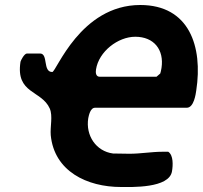

<svg xmlns="http://www.w3.org/2000/svg" viewBox="-20 -734 811 768"><path d="M62 -487C42 -358 146 -374 179 -300C192 -270 180 -227 183 -193C197 -49 328 14 464 14C505 14 657 20 668 -49C672 -73 674 -113 653 -127H630C586 -127 543 -119 498 -119C488 -119 442 -120 432 -120C364 -129 322 -192 333 -261C335 -271 341 -303 360 -303H727C756 -303 763 -359 765 -372C792 -548 737 -714 541 -714C301 -714 205 -446 189 -446C150 -446 174 -520 140 -520H88C77 -520 63 -492 62 -487ZM364 -456C375 -528 452 -587 521 -587C596 -587 637 -535 626 -462C625 -456 622 -441 621 -440L606 -427H379C363 -427 362 -444 364 -456Z"/></svg>

Font: Asimov Print
Style: CIt
Weight: 500
Designer: Google
Version: Version 2.000980: 2014